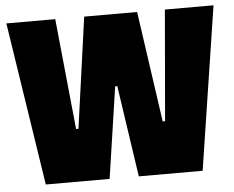

<svg xmlns="http://www.w3.org/2000/svg" viewBox="-50 -747 983 806"><g transform="rotate(-5 441.5 -344.0)"><path d="M111 0 5 -688H211L258 -221H268L333 -688H556L623 -221H633L673 -688H878L772 0H503L446 -385H437L380 0Z"/></g></svg>

Font: Saira SemiCondensed Black
Style: Regular
Weight: 900
Width: 4
Designer: Hector Gatti with collaboration of the Omnibus-Type team
Foundry: Omnibus-Type
Version: Version 1.101